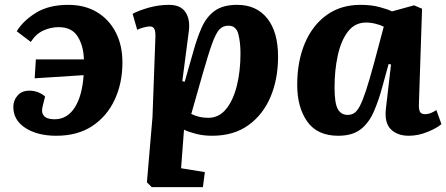

<svg xmlns="http://www.w3.org/2000/svg" viewBox="-20 -546 1841 792"><path d="M156 -108Q149 -83 161 -68.5Q173 -54 205 -54Q257 -54 288 -102Q319 -150 325 -236L123 -223L128 -301H326Q325 -355 301 -394.5Q277 -434 222 -434Q189 -434 158.5 -420Q128 -406 107 -373L49 -417Q75 -460 128 -493Q181 -526 262 -526Q329 -526 379 -496.5Q429 -467 457 -413.5Q485 -360 485 -288Q485 -203 453 -134.5Q421 -66 360.5 -26Q300 14 212 14Q135 14 85 -18Q35 -50 35 -105Q35 -132 52.5 -152Q70 -172 101 -172Q138 -172 166 -148Z M621 -392Q622 -417 616.5 -427Q611 -437 598 -437Q588 -437 571.5 -432.5Q555 -428 546 -423L527 -489Q553 -503 594 -514.5Q635 -526 677 -526Q725 -526 745 -496Q765 -466 759 -418L732 -211L742 -209L777 -332Q793 -390 812.5 -433.5Q832 -477 866 -501.5Q900 -526 958 -526Q1038 -526 1082.5 -470Q1127 -414 1127 -312Q1127 -220 1096 -146.5Q1065 -73 1004.5 -29.5Q944 14 855 14Q819 14 788 6Q757 -2 739 -11L727 148L825 164L817 226H606L586 206L609 -63ZM922 -440Q900 -440 885.5 -425Q871 -410 855.5 -367.5Q840 -325 816 -241L769 -76Q783 -69 800.5 -64.5Q818 -60 839 -60Q883 -60 912.5 -96Q942 -132 957 -192.5Q972 -253 972 -325Q972 -372 963 -406Q954 -440 922 -440Z M1708 -118Q1707 -96 1712 -85.5Q1717 -75 1734 -75Q1755 -75 1780 -92L1801 -34Q1783 -18 1744 -2Q1705 14 1666 14Q1619 14 1592 -13Q1565 -40 1572 -99L1593 -280L1583 -282L1558 -191Q1542 -131 1521.5 -84.5Q1501 -38 1467 -12Q1433 14 1375 14Q1289 14 1247.5 -44.5Q1206 -103 1206 -196Q1206 -293 1237.5 -367.5Q1269 -442 1327.5 -484Q1386 -526 1467 -526Q1511 -526 1545 -517Q1579 -508 1597 -499L1688 -524L1721 -510ZM1414 -72Q1429 -72 1441 -79.5Q1453 -87 1464.5 -109Q1476 -131 1490 -173.5Q1504 -216 1523 -286L1563 -436Q1552 -442 1531 -447.5Q1510 -453 1490 -453Q1444 -453 1415.5 -416Q1387 -379 1373.5 -318Q1360 -257 1360 -185Q1360 -120 1373.5 -96Q1387 -72 1414 -72Z"/></svg>

Font: Literata 12pt
Style: Bold Italic
Weight: 700
Italic angle: -2°
Designer: Latin by Veronika Burian and Jose Scaglione. Greek by Irene Vlachou. Cyrillic by Vera Evstafieva
Foundry: TypeTogether
Version: Version 3.002